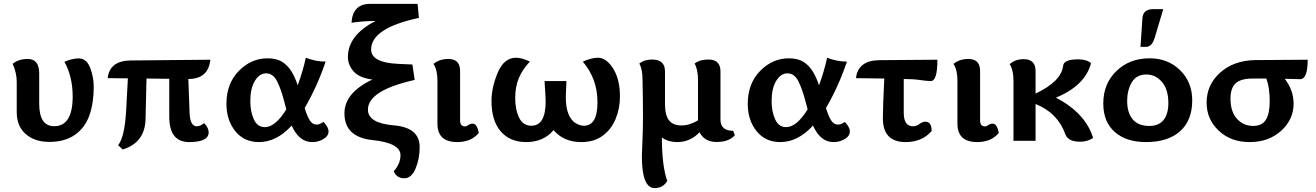

<svg xmlns="http://www.w3.org/2000/svg" viewBox="-20 -731 6834 997"><path d="M236.8 5.9Q159.7 5.9 113.3 -35.2Q66.9 -76.2 66.9 -147.9V-307.1Q66.9 -351.1 45.9 -399.4Q75.2 -424.8 124.5 -424.8Q183.6 -424.8 183.6 -349.1V-192.9Q183.6 -75.7 261.2 -75.7Q357.4 -75.7 357.4 -230Q357.4 -333 314.5 -410.2Q355 -427.7 389.2 -427.7Q429.2 -427.7 448 -379.2Q466.8 -330.6 466.8 -279.8Q466.8 -196.3 444.1 -131.8Q421.4 -67.4 368.9 -30.8Q316.4 5.9 236.8 5.9Z M962.4 6.8Q858.9 6.8 858.9 -124.5V-321.8L740.7 -323.2L735.8 -112.8Q732.9 9.8 617.2 45.4L593.3 22.9Q627.9 -19.5 635.3 -162.1L644 -324.2L539.1 -325.2Q549.3 -416 659.2 -417L1072.3 -420.9Q1062 -320.8 958 -320.8L964.4 -146Q966.8 -75.2 1002 -75.2Q1020 -75.2 1040 -91.8Q1063.5 -67.9 1063.5 -43.9Q1063.5 6.8 962.4 6.8Z M1601.1 6.8Q1532.7 6.8 1494.6 -79.1Q1416.5 6.8 1324.7 6.8Q1247.1 6.8 1201.4 -50.3Q1155.8 -107.4 1155.8 -191.9Q1155.8 -296.9 1220 -362.5Q1284.2 -428.2 1369.6 -428.2Q1416.5 -428.2 1446 -409.2Q1475.6 -390.1 1494.4 -358.6Q1513.2 -327.1 1525.9 -288.1Q1553.7 -363.8 1567.9 -431.2Q1619.1 -411.1 1670.9 -411.1Q1627.4 -282.2 1562 -169.9Q1574.2 -129.9 1588.1 -106.9Q1602.1 -84 1624 -84Q1640.1 -84 1659.7 -98.1Q1686 -70.8 1686 -48.8Q1686 -24.9 1659.7 -9Q1633.3 6.8 1601.1 6.8ZM1355 -70.8Q1409.7 -70.8 1466.8 -163.1L1455.1 -207Q1439 -269 1418.5 -309.6Q1397.9 -350.1 1361.8 -350.1Q1327.1 -350.1 1303.5 -311Q1279.8 -272 1279.8 -206.1Q1279.8 -151.9 1298.1 -111.3Q1316.4 -70.8 1355 -70.8Z M2079.1 194.8Q2039.6 194.8 2024.4 158.2Q2059.6 119.6 2059.6 74.7Q2059.6 11.7 1914.1 -3.7Q1768.6 -19 1768.6 -142.6Q1768.6 -249.5 1913.6 -317.9Q1844.2 -327.1 1815.4 -361.1Q1786.6 -395 1786.6 -435.1Q1786.6 -548.3 1930.2 -622.1Q1867.7 -622.1 1805.2 -612.8Q1811.5 -710.9 1901.9 -710.9H2148.4L2155.3 -638.2Q1907.2 -585 1907.2 -474.1Q1907.2 -405.8 2046.9 -399.4L2121.6 -396L2133.3 -315.9Q1890.6 -261.7 1890.6 -161.6Q1890.6 -91.3 2024.9 -80.1Q2159.2 -68.8 2159.2 32.2Q2159.2 93.8 2137.9 144.3Q2116.7 194.8 2079.1 194.8Z M2369.1 -106Q2369.1 -74.7 2394.5 -74.7Q2402.8 -74.7 2412.6 -81.8Q2422.4 -88.9 2435.1 -88.9Q2457 -88.9 2466.3 -41Q2427.2 6.8 2354.5 6.8Q2252.4 6.8 2251.5 -86.9V-314Q2251.5 -338.9 2246.6 -360.8Q2241.7 -382.8 2231 -398.9Q2261.7 -424.8 2308.1 -424.8Q2369.1 -424.8 2369.1 -363.3Z M2998.5 6.8Q2907.2 6.8 2854.5 -55.2Q2802.2 6.8 2712.4 6.8Q2628.4 6.8 2580.3 -48.6Q2532.2 -104 2532.2 -207Q2532.2 -276.9 2564.7 -354Q2597.2 -431.2 2659.7 -431.2Q2690.4 -431.2 2731.4 -411.1Q2693.4 -371.1 2674.3 -325.9Q2655.3 -280.8 2655.3 -221.2Q2655.3 -161.1 2675.8 -119.6Q2696.3 -78.1 2739.3 -78.1Q2813.5 -78.1 2813.5 -205.1Q2813.5 -223.6 2807.6 -310.1H2921.4L2918 -228Q2918 -173.3 2931.6 -139.6Q2945.3 -106 2968.3 -92Q2991.2 -78.1 3012.2 -78.1Q3082.5 -78.1 3082.5 -200.2Q3082.5 -321.8 3006.3 -411.1Q3052.7 -431.2 3084.5 -431.2Q3128.9 -431.2 3164.1 -374.8Q3199.2 -318.4 3199.2 -230Q3199.2 -168 3176.8 -113.5Q3154.3 -59.1 3109.4 -26.1Q3064.5 6.8 2998.5 6.8Z M3379.4 245.6Q3313 245.6 3313 80.6Q3313 69.3 3316.9 -23.4Q3318.8 -67.4 3318.8 -135.7Q3318.8 -210.9 3316.4 -315.9Q3316.4 -372.1 3299.8 -400.9Q3325.7 -421.9 3366.2 -421.9Q3433.1 -421.9 3433.1 -360.4V-191.9Q3433.1 -132.8 3453.9 -106.2Q3474.6 -79.6 3519 -79.6Q3560.5 -79.6 3604.5 -106V-315.9Q3604.5 -370.1 3586.9 -400.9Q3612.8 -421.9 3659.2 -421.9Q3721.2 -421.9 3721.2 -360.4V-110.4Q3721.2 -51.8 3787.1 -51.8L3795.9 -28.8Q3765.1 6.3 3701.2 6.3Q3639.2 6.3 3612.3 -43.9Q3564 6.8 3497.6 6.8Q3449.2 6.8 3417 -17.1Q3417 129.9 3444.8 208.5Q3423.3 245.6 3379.4 245.6Z M4308.1 6.8Q4239.7 6.8 4201.7 -79.1Q4123.5 6.8 4031.7 6.8Q3954.1 6.8 3908.4 -50.3Q3862.8 -107.4 3862.8 -191.9Q3862.8 -296.9 3927 -362.5Q3991.2 -428.2 4076.7 -428.2Q4123.5 -428.2 4153.1 -409.2Q4182.6 -390.1 4201.4 -358.6Q4220.2 -327.1 4232.9 -288.1Q4260.7 -363.8 4274.9 -431.2Q4326.2 -411.1 4377.9 -411.1Q4334.5 -282.2 4269 -169.9Q4281.2 -129.9 4295.2 -106.9Q4309.1 -84 4331.1 -84Q4347.2 -84 4366.7 -98.1Q4393.1 -70.8 4393.1 -48.8Q4393.1 -24.9 4366.7 -9Q4340.3 6.8 4308.1 6.8ZM4062 -70.8Q4116.7 -70.8 4173.8 -163.1L4162.1 -207Q4146 -269 4125.5 -309.6Q4105 -350.1 4068.8 -350.1Q4034.2 -350.1 4010.5 -311Q3986.8 -272 3986.8 -206.1Q3986.8 -151.9 4005.1 -111.3Q4023.4 -70.8 4062 -70.8Z M4682.6 6.8Q4564.5 6.8 4564.5 -116.7Q4564.5 -175.8 4571.8 -323.2L4424.8 -325.2Q4435.1 -416 4543.5 -418.5L4847.7 -420.9Q4847.7 -310.1 4813.5 -310.1Q4793.9 -310.1 4757.6 -315.4Q4721.2 -320.8 4672.9 -320.8V-146Q4672.9 -75.2 4720.7 -75.2Q4738.3 -75.2 4754.6 -87.2Q4771 -99.1 4784.7 -99.1Q4817.9 -99.1 4817.9 -50.8Q4768.1 6.8 4682.6 6.8Z M5069.3 -106Q5069.3 -74.7 5094.7 -74.7Q5103 -74.7 5112.8 -81.8Q5122.6 -88.9 5135.3 -88.9Q5157.2 -88.9 5166.5 -41Q5127.4 6.8 5054.7 6.8Q4952.6 6.8 4951.7 -86.9V-314Q4951.7 -338.9 4946.8 -360.8Q4941.9 -382.8 4931.2 -398.9Q4961.9 -424.8 5008.3 -424.8Q5069.3 -424.8 5069.3 -363.3Z M5357.4 -245.1Q5491.7 -308.6 5500.5 -389.6Q5503.9 -422.9 5578.6 -422.9Q5621.6 -422.9 5645.5 -403.3Q5615.2 -286.6 5463.4 -224.1Q5617.7 -142.6 5656.2 -14.6Q5627 4.9 5588.9 4.9Q5525.4 4.9 5511.7 -34.7Q5472.2 -145 5357.4 -190.9V0H5242.7V-313Q5242.7 -337.9 5238 -359.9Q5233.4 -381.8 5223.1 -397.9Q5251.5 -423.8 5295.4 -423.8Q5357.4 -423.8 5357.4 -362.3Z M5930.7 6.8Q5829.1 6.8 5769 -45.4Q5709 -97.7 5709 -193.4Q5709 -296.4 5777.3 -362.3Q5845.7 -428.2 5949.7 -428.2Q6044.9 -428.2 6107.9 -366.5Q6170.9 -304.7 6170.9 -209.5Q6170.9 -106 6107.9 -49.6Q6044.9 6.8 5930.7 6.8ZM5947.8 -77.1Q5997.6 -77.1 6022.2 -108.2Q6046.9 -139.2 6046.9 -196.3Q6046.9 -267.1 6013.4 -305.7Q5980 -344.2 5932.6 -344.2Q5880.9 -344.2 5856.9 -303.2Q5833 -262.2 5833 -207Q5833 -145.5 5861.8 -111.3Q5890.6 -77.1 5947.8 -77.1ZM5932.1 -487.8H5902.3L5912.1 -634.8Q5915 -683.6 5967.8 -683.6H6020.5L5976.6 -536.6Q5961.9 -487.8 5932.1 -487.8Z M6469.2 6.8Q6371.1 6.8 6308.3 -52.5Q6245.6 -111.8 6245.6 -198.2Q6245.6 -290 6314.9 -353Q6384.3 -416 6494.6 -418.9L6770.5 -420.9Q6770.5 -319.8 6731 -319.8Q6706.1 -319.8 6692.4 -320.8Q6678.7 -321.8 6651.4 -321.8Q6697.3 -262.2 6697.3 -192.9Q6697.3 -110.4 6632.6 -51.8Q6567.9 6.8 6469.2 6.8ZM6487.3 -77.1Q6533.2 -77.1 6553.2 -108.9Q6573.2 -140.6 6573.2 -205.1Q6573.2 -276.9 6555.7 -323.2H6485.4Q6423.3 -323.2 6396.5 -298.6Q6369.6 -273.9 6369.6 -219.2Q6369.6 -150.9 6403.3 -114Q6437 -77.1 6487.3 -77.1Z"/></svg>

Font: ALMAS
Style: Bold
Weight: 700
Designer: ALMAS Font/ by Husham Jawad Kadhim, derived from the Bainsely font by/ Paul James MIller
Foundry: High-Logic / Made with FontCreator
Version: Version 1.411;September 19, 2021;FontCreator 14.0.0.2814 32-